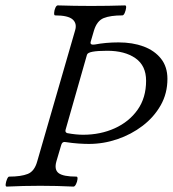

<svg xmlns="http://www.w3.org/2000/svg" viewBox="-20 -688 640 711"><path d="M5 3Q0 3 1 -6Q2 -15 6 -24.5Q10 -34 14 -34Q58 -34 83 -44Q108 -54 118 -91L258 -575Q266 -601 249 -616Q232 -631 184 -631Q180 -631 180.5 -640.5Q181 -650 185 -659Q189 -668 194 -668Q225 -667 256 -666.5Q287 -666 318 -666Q350 -666 381 -666.5Q412 -667 443 -668Q448 -668 447 -659Q446 -650 442 -640.5Q438 -631 433 -631Q389 -631 364 -621Q339 -611 328 -575L316 -534Q314 -527 317.5 -524.5Q321 -522 330 -523Q351 -527 373 -529Q395 -531 419 -531Q471 -531 511.5 -516Q552 -501 576 -471Q600 -441 600 -396Q600 -342 575 -298Q550 -254 508 -222Q466 -190 414.5 -172.5Q363 -155 309 -155Q292 -155 270 -156.5Q248 -158 222 -162Q216 -163 212.5 -160.5Q209 -158 207 -152L189 -91Q180 -60 197 -47Q214 -34 263 -34Q268 -34 267 -24.5Q266 -15 261.5 -6Q257 3 252 3Q191 0 129 0Q67 0 5 3ZM288 -189Q352 -189 405 -213Q458 -237 489.5 -281.5Q521 -326 521 -389Q521 -445 481.5 -472.5Q442 -500 377 -500Q342 -500 323 -496.5Q304 -493 302 -485L223 -208Q220 -198 229 -195Q245 -192 260 -190.5Q275 -189 288 -189Z"/></svg>

Font: Junicode VF
Style: Italic
Weight: 400
Italic angle: -11°
Designer: Peter S. Baker
Version: Version 2.209